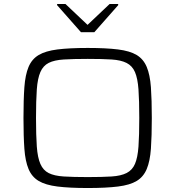

<svg xmlns="http://www.w3.org/2000/svg" viewBox="-20 -937 881 965"><path d="M421 8Q329 8 269 0.5Q209 -7 174.5 -27.5Q140 -48 123.5 -87.5Q107 -127 102.5 -189.5Q98 -252 98 -344Q98 -436 102.5 -498.5Q107 -561 123.5 -600.5Q140 -640 174.5 -660.5Q209 -681 269 -688.5Q329 -696 421 -696Q513 -696 573 -688.5Q633 -681 667 -660.5Q701 -640 717.5 -600.5Q734 -561 738.5 -498.5Q743 -436 743 -344Q743 -252 738.5 -189.5Q734 -127 717.5 -87.5Q701 -48 667 -27.5Q633 -7 573 0.5Q513 8 421 8ZM421 -47Q494 -47 541 -50Q588 -53 616.5 -67.5Q645 -82 658.5 -113.5Q672 -145 676 -200.5Q680 -256 680 -344Q680 -432 676 -487.5Q672 -543 658.5 -574.5Q645 -606 616.5 -620.5Q588 -635 541 -638Q494 -641 421 -641Q348 -641 300.5 -638Q253 -635 225 -621Q197 -607 183 -575Q169 -543 165 -487.5Q161 -432 161 -344Q161 -256 165 -200.5Q169 -145 183 -113Q197 -81 225 -67Q253 -53 300.5 -50Q348 -47 421 -47ZM387 -775 267 -911V-917H309L420 -812L531 -917H574V-911L454 -775Z"/></svg>

Font: Saira Expanded Light
Style: Regular
Weight: 300
Width: 7
Designer: Hector Gatti with collaboration of the Omnibus-Type team
Foundry: Omnibus-Type
Version: Version 1.101